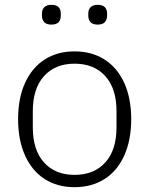

<svg xmlns="http://www.w3.org/2000/svg" viewBox="-20 -763 619 796"><path d="M154 -698V-707Q154 -724 164 -733.5Q174 -743 193 -743Q232 -743 232 -707V-698Q232 -661 193 -661Q173 -661 163.5 -671Q154 -681 154 -698ZM346 -698V-707Q346 -724 356 -733.5Q366 -743 385 -743Q405 -743 414.5 -733.5Q424 -724 424 -707V-698Q424 -681 414.5 -671Q405 -661 385 -661Q365 -661 355.5 -671Q346 -681 346 -698ZM55 -269Q55 -356 84 -419.5Q113 -483 165.5 -516.5Q218 -550 289 -550Q360 -550 413 -516.5Q466 -483 495 -419.5Q524 -356 524 -269Q524 -182 495 -118Q466 -54 413 -20.5Q360 13 289 13Q218 13 165.5 -20.5Q113 -54 84 -118Q55 -182 55 -269ZM463 -235V-302Q463 -396 416.5 -447.5Q370 -499 289 -499Q209 -499 162.5 -447.5Q116 -396 116 -302V-235Q116 -141 162.5 -89.5Q209 -38 289 -38Q370 -38 416.5 -89.5Q463 -141 463 -235Z"/></svg>

Font: IBM Plex Sans JP Light
Style: Regular
Weight: 300
Designer: Mike Abbink; Paul van der Laan; Pieter van Rosmalen; Wujin Sim; Yejin Wi; Jinhee Kim; Boomi Park; Yona Kim; Kichan Ma
Foundry: Sandoll Inc.
Version: Version 1.002